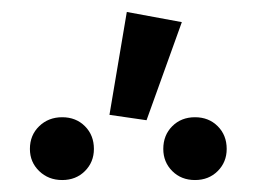

<svg xmlns="http://www.w3.org/2000/svg" viewBox="-20 -927 429 321"><path d="M359 -678Q359 -656 344 -641Q329 -626 306 -626Q283 -626 268 -641Q253 -656 253 -678Q253 -701 268 -716Q283 -731 306 -731Q329 -731 344 -716Q359 -701 359 -678ZM137 -678Q137 -656 122 -641Q107 -626 84 -626Q61 -626 45.5 -641Q30 -656 30 -678Q30 -701 45.5 -716Q61 -731 84 -731Q107 -731 122 -716Q137 -701 137 -678ZM284 -890 225 -726 163 -735 192 -907Z"/></svg>

Font: FiraSans
Style: Regular
Weight: 350
Designer: Carrois Corporate & Edenspiekermann AG
Foundry: Carrois Corporate GbR & Edenspiekermann AG
Version: Version 3.106;PS 003.106;hotconv 1.0.70;makeotf.lib2.5.58329